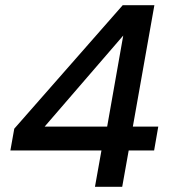

<svg xmlns="http://www.w3.org/2000/svg" viewBox="-20 -720 663 740"><path d="M346 0 371 -140H20L35 -224L453 -700H575L492 -232H590L574 -140H476L451 0ZM152 -232H393L455 -583Z"/></svg>

Font: DeepMind Sans Medium
Style: Italic
Weight: 500
Italic angle: -10°
Designer: Jonny Pinhorn / Modifications: Colophon Foundry
Foundry: Colophon Foundry
Version: Version 1.002; ttfautohint (v1.8.2)